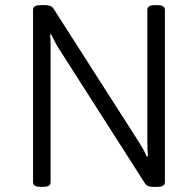

<svg xmlns="http://www.w3.org/2000/svg" viewBox="-20 -722 759 744"><path d="M138 2Q122 2 115 -2.5Q108 -7 108 -16V-684Q108 -693 115 -697.5Q122 -702 138 -702H156Q164 -702 170 -700.5Q176 -699 181 -695.5Q186 -692 189 -686L516 -175Q524 -162 532.5 -147.5Q541 -133 549 -115L553 -116Q552 -133 551.5 -147.5Q551 -162 551 -183V-684Q551 -693 558 -697.5Q565 -702 581 -702H589Q605 -702 612 -697.5Q619 -693 619 -684V-16Q619 -7 612 -2.5Q605 2 589 2H572Q564 2 558.5 0.5Q553 -1 549 -4Q545 -7 542 -11L211 -529Q202 -542 194.5 -557Q187 -572 178 -589L174 -588Q176 -571 176 -556.5Q176 -542 176 -520V-16Q176 -7 169.5 -2.5Q163 2 146 2Z"/></svg>

Font: Asap Light
Style: Regular
Weight: 300
Designer: Pablo Cosgaya
Foundry: Omnibus-Type
Version: Version 3.001